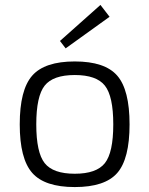

<svg xmlns="http://www.w3.org/2000/svg" viewBox="-20 -746 605 778"><path d="M424 -678 246 -550 223 -580 387 -726ZM60 -242Q60 -382 110.5 -439.5Q161 -497 283 -497Q405 -497 455 -439.5Q505 -382 505 -242Q505 -102 455 -45Q405 12 283 12Q161 12 110.5 -45.5Q60 -103 60 -242ZM405 -399Q371 -442 283 -442Q195 -442 161 -399Q127 -356 127 -242Q127 -128 161 -85Q195 -42 283 -42Q371 -42 405 -85Q439 -128 439 -242Q439 -356 405 -399Z"/></svg>

Font: Exo 2.0 Light
Style: Regular
Weight: 300
Designer: Natanael Gama
Version: Version 1.001;PS 001.001;hotconv 1.0.70;makeotf.lib2.5.58329